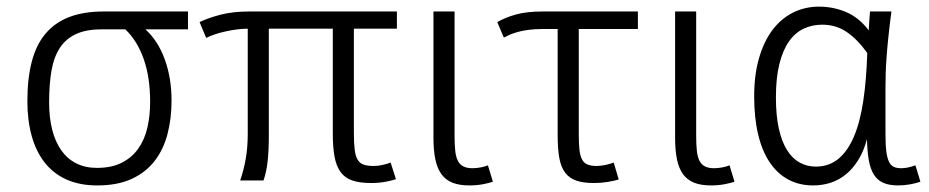

<svg xmlns="http://www.w3.org/2000/svg" viewBox="-20 -547 2815 582"><path d="M549.8 -512.2V-458H420.9Q459 -423.3 479.5 -366.9Q500 -310.5 500 -242.2Q500 -188 487.8 -140.9Q475.6 -93.8 448.7 -59.1Q421.9 -24.4 378.9 -4.6Q335.9 15.1 274.9 15.1Q221.7 15.1 181.9 -2.7Q142.1 -20.5 115.7 -54Q89.4 -87.4 76.2 -134.5Q63 -181.6 63 -240.2Q63 -308.6 76.2 -359.6Q89.4 -410.6 117.7 -444.6Q146 -478.5 189.9 -495.4Q233.9 -512.2 294.9 -512.2ZM288.1 -458Q240.7 -458 210 -443.6Q179.2 -429.2 161.1 -401.4Q143.1 -373.5 136 -332.3Q128.9 -291 128.9 -236.8Q128.9 -190.4 138.2 -153.8Q147.5 -117.2 165.8 -91.3Q184.1 -65.4 211.2 -51.8Q238.3 -38.1 273.9 -38.1Q318.8 -38.1 349.6 -54Q380.4 -69.8 399.4 -96.9Q418.5 -124 426.8 -160.4Q435.1 -196.8 435.1 -237.8Q435.1 -313.5 415.3 -368.9Q395.5 -424.3 359.9 -458Z M1180.2 -3.9Q1168 0.5 1147.5 4.2Q1127 7.8 1105 7.8Q1070.8 7.8 1048.3 0.2Q1025.9 -7.3 1012.7 -25.1Q999.5 -43 994.1 -71.8Q988.8 -100.6 988.8 -143.1V-460H794.9V-138.2Q794.9 -92.8 791.5 -60.1Q788.1 -27.3 778.8 0H708Q718.8 -30.8 724.9 -65.7Q731 -100.6 731 -142.1V-460Q715.3 -460 698.2 -457.8Q681.2 -455.6 664.3 -451.9Q647.5 -448.2 632.1 -443.1Q616.7 -438 605 -432.1L585 -480Q610.8 -492.7 648.4 -502.4Q686 -512.2 735.8 -512.2H1183.1V-460H1052.7V-143.1Q1052.7 -112.3 1055.2 -93Q1057.6 -73.7 1064.2 -62.7Q1070.8 -51.8 1082.5 -47.9Q1094.2 -43.9 1112.8 -43.9Q1125.5 -43.9 1139.9 -47.1Q1154.3 -50.3 1164.1 -54.2Z M1474.1 3.9Q1462.9 7.8 1443.6 11.5Q1424.3 15.1 1402.8 15.1Q1373 15.1 1352.3 7.1Q1331.5 -1 1318.6 -18.3Q1305.7 -35.6 1299.8 -63.2Q1293.9 -90.8 1293.9 -129.9V-512.2H1357.9V-134.8Q1357.9 -108.9 1359.9 -90.3Q1361.8 -71.8 1367.7 -60.1Q1373.5 -48.3 1384.3 -42.7Q1395 -37.1 1412.1 -37.1Q1424.3 -37.1 1437.3 -39.6Q1450.2 -42 1459 -45.9Z M1913.6 -459H1734.4V-141.1Q1734.4 -112.8 1736.3 -94.2Q1738.3 -75.7 1743.9 -64.5Q1749.5 -53.2 1760.3 -48.6Q1771 -43.9 1788.6 -43.9Q1800.8 -43.9 1815.7 -47.1Q1830.6 -50.3 1840.3 -54.2L1855.5 -2.9Q1843.3 1 1822.3 4.4Q1801.3 7.8 1781.2 7.8Q1748 7.8 1726.8 0.5Q1705.6 -6.8 1692.9 -23.9Q1680.2 -41 1675.3 -68.8Q1670.4 -96.7 1670.4 -137.2V-459H1622.6Q1600.1 -459 1582 -456.5Q1564 -454.1 1549.8 -450.2Q1535.6 -446.3 1525.1 -441.7Q1514.6 -437 1507.3 -433.1L1487.3 -480Q1511.7 -494.1 1544.4 -503.2Q1577.1 -512.2 1625.5 -512.2H1913.6Z M2206.5 3.9Q2195.3 7.8 2176 11.5Q2156.7 15.1 2135.3 15.1Q2105.5 15.1 2084.7 7.1Q2064 -1 2051 -18.3Q2038.1 -35.6 2032.2 -63.2Q2026.4 -90.8 2026.4 -129.9V-512.2H2090.3V-134.8Q2090.3 -108.9 2092.3 -90.3Q2094.2 -71.8 2100.1 -60.1Q2106 -48.3 2116.7 -42.7Q2127.4 -37.1 2144.5 -37.1Q2156.7 -37.1 2169.7 -39.6Q2182.6 -42 2191.4 -45.9Z M2770 3.9Q2757.3 8.3 2739.3 11.7Q2721.2 15.1 2703.1 15.1Q2675.3 15.1 2657.2 7.1Q2639.2 -1 2628.7 -18.1Q2618.2 -35.2 2613.5 -61.8Q2608.9 -88.4 2607.9 -125Q2598.1 -88.4 2581.5 -61.8Q2564.9 -35.2 2543.7 -18.1Q2522.5 -1 2497.3 7.1Q2472.2 15.1 2445.3 15.1Q2402.8 15.1 2369.6 -2.7Q2336.4 -20.5 2313.2 -54.9Q2290 -89.4 2278.1 -139.6Q2266.1 -189.9 2266.1 -254.9Q2266.1 -320.3 2280.8 -370.8Q2295.4 -421.4 2321.5 -456.1Q2347.7 -490.7 2383.8 -508.8Q2419.9 -526.9 2462.9 -526.9Q2505.4 -526.9 2544.2 -510.7Q2583 -494.6 2613.3 -455.1Q2614.3 -470.7 2615.2 -485.8Q2616.2 -501 2617.2 -512.2H2682.1Q2676.3 -467.8 2672.9 -434.6Q2669.4 -401.4 2667.5 -374.8Q2665.5 -348.1 2664.8 -325.7Q2664.1 -303.2 2664.1 -280.8V-141.1Q2664.1 -107.9 2666.7 -87.6Q2669.4 -67.4 2675 -56.2Q2680.7 -44.9 2689.7 -41Q2698.7 -37.1 2711.9 -37.1Q2722.7 -37.1 2733.6 -39.6Q2744.6 -42 2754.9 -45.9ZM2453.1 -42Q2492.7 -42 2521.2 -65.4Q2549.8 -88.9 2568.6 -133.3Q2587.4 -177.7 2596.9 -241.7Q2606.4 -305.7 2608.9 -386.2Q2581.1 -425.8 2548.1 -449Q2515.1 -472.2 2472.2 -472.2Q2441.9 -472.2 2416 -460Q2390.1 -447.8 2371.6 -421.4Q2353 -395 2342.5 -353Q2332 -311 2332 -252Q2332 -196.8 2340.8 -157.2Q2349.6 -117.7 2365.7 -92Q2381.8 -66.4 2404.1 -54.2Q2426.3 -42 2453.1 -42Z"/></svg>

Font: Clear Sans Light
Style: Regular
Weight: 300
Foundry: Intel Corporation
Version: Version 1.00